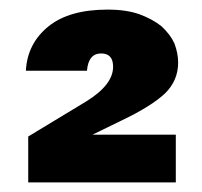

<svg xmlns="http://www.w3.org/2000/svg" viewBox="-20 -734 423 402"><path d="M34.2 -585.9Q37.1 -643.1 82 -679.2Q125.5 -713.9 205.1 -713.9Q244.6 -713.9 272 -704.1Q298.8 -694.3 317.9 -679.2Q336.9 -661.6 345.2 -643.1Q353 -622.1 353 -603Q353 -565.9 326.2 -539.1Q297.4 -511.7 234.9 -481.9L173.8 -452.1H348.1V-352.1H39.1V-448.2L161.1 -522Q216.8 -556.6 216.8 -594.2Q216.8 -622.1 191.9 -622.1Q165 -622.1 162.1 -585.9Z"/></svg>

Font: PoppinsZ
Style: Bold
Weight: 700
Designer: Ninad Kale (Devanagari), Jonny Pinhorn (Latin)
Foundry: Indian Type Foundry
Version: Version 3.002;FEAKit 1.0